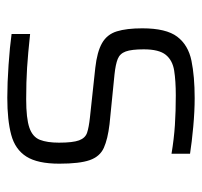

<svg xmlns="http://www.w3.org/2000/svg" viewBox="-34 -524 566 539"><g transform="rotate(90 249.5 -255.0)"><path d="M255 8Q214 8 163 4.5Q112 1 76 -4V-56Q132 -50 171 -47.5Q210 -45 259 -45Q313 -45 339 -54Q365 -63 373 -83.5Q381 -104 381 -137Q381 -176 374.5 -193.5Q368 -211 353 -216Q338 -221 310 -224L171 -239Q126 -244 101.5 -258Q77 -272 68.5 -299.5Q60 -327 60 -371Q60 -438 83.5 -469Q107 -500 151 -509Q195 -518 256 -518Q293 -518 336.5 -514Q380 -510 412 -505V-453Q370 -460 331.5 -462.5Q293 -465 248 -465Q208 -465 179 -460.5Q150 -456 134.5 -437Q119 -418 119 -375Q119 -341 125 -324.5Q131 -308 146 -302Q161 -296 189 -293L329 -279Q371 -274 395.5 -263Q420 -252 430 -223.5Q440 -195 440 -138Q440 -77 420 -45.5Q400 -14 359 -3Q318 8 255 8Z"/></g></svg>

Font: Saira Light
Style: Regular
Weight: 300
Designer: Hector Gatti with collaboration of the Omnibus-Type team
Foundry: Omnibus-Type
Version: Version 1.100; ttfautohint (v1.8.3)